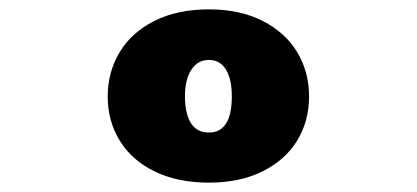

<svg xmlns="http://www.w3.org/2000/svg" viewBox="-20 -730 890 410"><path d="M210 -524Q210 -576 235.5 -618.5Q261 -661 310 -685.5Q359 -710 426 -710Q493 -710 541.5 -685Q590 -660 615 -618Q640 -576 640 -524Q640 -472 615 -430.5Q590 -389 541.5 -364.5Q493 -340 426 -340Q359 -340 310 -364Q261 -388 235.5 -430Q210 -472 210 -524ZM475 -524Q475 -561 462.5 -581.5Q450 -602 426 -602Q402 -602 388.5 -581Q375 -560 375 -524Q375 -488 387.5 -467.5Q400 -447 426 -447Q475 -447 475 -524Z"/></svg>

Font: Rubik Mono One
Style: Regular
Weight: 400
Designer: Hubert and Fischer with Elvire Volk Leonovitch (Cyrillic Expansion: Cyreal)
Foundry: Hubert and Fischer with Elvire Volk Leonovitch
Version: Version 2.000